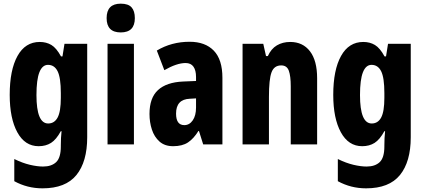

<svg xmlns="http://www.w3.org/2000/svg" viewBox="-20 -788 2317 1048"><path d="M197 -559Q233 -559 260.5 -542.5Q288 -526 313 -480H321L332 -549H456V-39Q456 95 397 167.5Q338 240 212 240Q129 240 58 201V80Q103 102 143 111.5Q183 121 215 121Q261 121 286.5 97Q312 73 312 11V5Q312 -36 316 -72H312Q287 -26 258.5 -8Q230 10 191 10Q116 10 74.5 -66Q33 -142 33 -270Q33 -406 75.5 -482.5Q118 -559 197 -559ZM242 -434Q211 -434 195 -393.5Q179 -353 179 -269Q179 -114 243 -114Q277 -114 294.5 -146.5Q312 -179 312 -254V-280Q312 -364 294.5 -399Q277 -434 242 -434Z M639 -768Q680 -768 698 -748Q716 -728 716 -689Q716 -611 639 -611Q562 -611 562 -689Q562 -768 639 -768ZM711 -549V0H567V-549Z M1015 -560Q1100 -560 1147 -511.5Q1194 -463 1194 -363V0H1089L1066 -73H1063Q1037 -31 1006 -10.5Q975 10 925 10Q879 10 850.5 -15.5Q822 -41 809 -81Q796 -121 796 -166Q796 -254 842.5 -296.5Q889 -339 979 -343L1050 -346V-368Q1050 -404 1036 -424Q1022 -444 993 -444Q945 -444 877 -405L836 -512Q916 -560 1015 -560ZM1016 -249Q941 -246 941 -168Q941 -105 986 -105Q1014 -105 1032 -131Q1050 -157 1050 -201V-251Z M1564 -559Q1633 -559 1672 -508Q1711 -457 1711 -361V0H1567V-317Q1567 -373 1556.5 -402Q1546 -431 1515 -431Q1476 -431 1462 -393Q1448 -355 1448 -259V0H1304V-549H1417L1432 -482H1442Q1460 -522 1491.5 -540.5Q1523 -559 1564 -559Z M1963 -559Q1999 -559 2026.5 -542.5Q2054 -526 2079 -480H2087L2098 -549H2222V-39Q2222 95 2163 167.5Q2104 240 1978 240Q1895 240 1824 201V80Q1869 102 1909 111.5Q1949 121 1981 121Q2027 121 2052.5 97Q2078 73 2078 11V5Q2078 -36 2082 -72H2078Q2053 -26 2024.5 -8Q1996 10 1957 10Q1882 10 1840.5 -66Q1799 -142 1799 -270Q1799 -406 1841.5 -482.5Q1884 -559 1963 -559ZM2008 -434Q1977 -434 1961 -393.5Q1945 -353 1945 -269Q1945 -114 2009 -114Q2043 -114 2060.5 -146.5Q2078 -179 2078 -254V-280Q2078 -364 2060.5 -399Q2043 -434 2008 -434Z"/></svg>

Font: Noto Sans Telugu ExtraCondensed ExtraBold
Style: Regular
Weight: 800
Width: 2
Designer: Jelle Bosma - Monotype Design Team
Foundry: Monotype Imaging Inc.
Version: Version 2.005; ttfautohint (v1.8.4.7-5d5b)